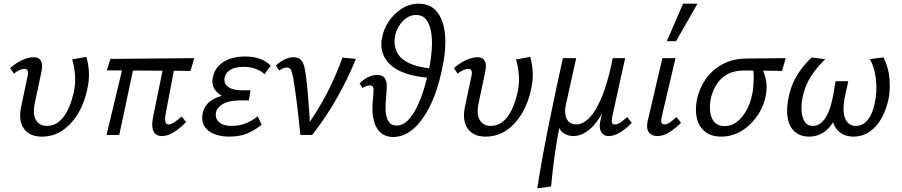

<svg xmlns="http://www.w3.org/2000/svg" viewBox="-20 -731 4888 1040"><path d="M206 9Q141 9 110 -33.5Q79 -76 94 -150L129 -316Q132 -326 132 -336Q132 -346 127.5 -352Q123 -358 112 -358Q101 -358 86 -351.5Q71 -345 55 -332L35 -362Q66 -390 100 -405.5Q134 -421 162 -421Q184 -421 195 -410Q206 -399 207.5 -381Q209 -363 204 -340L168 -170Q156 -112 175 -80.5Q194 -49 234 -49Q271 -49 299.5 -72Q328 -95 347.5 -135.5Q367 -176 379 -229Q390 -277 386.5 -323.5Q383 -370 371 -409L448 -423Q459 -385 461.5 -341.5Q464 -298 453 -249Q439 -178 404.5 -119Q370 -60 320 -25.5Q270 9 206 9Z M857 6Q837 6 823.5 -4.5Q810 -15 806 -38.5Q802 -62 810 -102L873 -409H933L876 -107Q874 -96 874 -84.5Q874 -73 878 -65Q882 -57 894 -57Q906 -57 923 -68Q940 -79 964 -100L988 -70Q966 -47 943.5 -30Q921 -13 899.5 -3.5Q878 6 857 6ZM557 0 655 -409H713L626 0ZM1012 -347 559 -350 578 -412 1032 -416Z M1221 9Q1174 9 1138 -6Q1102 -21 1085.5 -50.5Q1069 -80 1079 -122Q1092 -174 1146 -199Q1200 -224 1281 -224L1277 -191Q1230 -191 1193.5 -206.5Q1157 -222 1140.5 -251Q1124 -280 1135 -321Q1143 -352 1165.5 -375.5Q1188 -399 1224.5 -412Q1261 -425 1307 -425Q1353 -425 1388 -412.5Q1423 -400 1446 -375L1413 -329Q1397 -345 1368 -357Q1339 -369 1299 -369Q1257 -369 1230 -354Q1203 -339 1197 -312Q1192 -290 1202.5 -274Q1213 -258 1236 -250Q1259 -242 1290 -242H1337L1328 -187H1280Q1222 -187 1189.5 -169Q1157 -151 1150 -123Q1144 -90 1166.5 -69.5Q1189 -49 1234 -49Q1279 -49 1314 -64Q1349 -79 1376 -101L1397 -55Q1361 -26 1320 -8.5Q1279 9 1221 9Z M1607 0Q1603 -38 1598.5 -80.5Q1594 -123 1589 -164.5Q1584 -206 1578.5 -242Q1573 -278 1569 -304Q1562 -340 1556.5 -352.5Q1551 -365 1533 -365Q1523 -365 1512 -360.5Q1501 -356 1492 -349L1474 -376Q1497 -397 1521.5 -409Q1546 -421 1569 -421Q1595 -421 1608.5 -408Q1622 -395 1628 -370.5Q1634 -346 1638 -314Q1644 -265 1648 -215.5Q1652 -166 1655.5 -117Q1659 -68 1660 -19L1626 -25Q1696 -121 1747.5 -219.5Q1799 -318 1835 -419L1908 -412Q1865 -307 1807 -203.5Q1749 -100 1671 0Z M2001 -200Q2003 -222 2003.5 -237Q2004 -252 2000.5 -260Q1997 -268 1984 -268Q1975 -268 1964 -264.5Q1953 -261 1944 -254L1928 -279Q1949 -301 1973.5 -313Q1998 -325 2021 -325Q2053 -325 2064 -308Q2075 -291 2075 -265.5Q2075 -240 2072 -214Q2067 -168 2069 -131Q2071 -94 2085 -72.5Q2099 -51 2128 -51Q2161 -51 2188 -77.5Q2215 -104 2237 -148.5Q2259 -193 2276 -248Q2293 -303 2304 -358Q2316 -416 2319 -468.5Q2322 -521 2314.5 -561.5Q2307 -602 2287.5 -626Q2268 -650 2234 -650Q2205 -650 2181 -633Q2157 -616 2140.5 -589Q2124 -562 2119 -531Q2112 -489 2128.5 -451.5Q2145 -414 2195 -389.5Q2245 -365 2334 -358L2318 -308Q2236 -314 2180.5 -332.5Q2125 -351 2093.5 -381Q2062 -411 2051.5 -448Q2041 -485 2049 -525Q2058 -574 2086.5 -616Q2115 -658 2157 -684.5Q2199 -711 2248 -711Q2311 -711 2347 -667Q2383 -623 2390.5 -543Q2398 -463 2374 -353Q2350 -239 2309.5 -157.5Q2269 -76 2218.5 -32.5Q2168 11 2110 11Q2075 11 2051.5 -5Q2028 -21 2015 -49.5Q2002 -78 1998.5 -116.5Q1995 -155 2001 -200Z M2610 9Q2545 9 2514 -33.5Q2483 -76 2498 -150L2533 -316Q2536 -326 2536 -336Q2536 -346 2531.5 -352Q2527 -358 2516 -358Q2505 -358 2490 -351.5Q2475 -345 2459 -332L2439 -362Q2470 -390 2504 -405.5Q2538 -421 2566 -421Q2588 -421 2599 -410Q2610 -399 2611.5 -381Q2613 -363 2608 -340L2572 -170Q2560 -112 2579 -80.5Q2598 -49 2638 -49Q2675 -49 2703.5 -72Q2732 -95 2751.5 -135.5Q2771 -176 2783 -229Q2794 -277 2790.5 -323.5Q2787 -370 2775 -409L2852 -423Q2863 -385 2865.5 -341.5Q2868 -298 2857 -249Q2843 -178 2808.5 -119Q2774 -60 2724 -25.5Q2674 9 2610 9Z M2890 289Q2918 114 2954 -63.5Q2990 -241 3029 -416H3101L3044 -159Q3039 -134 3042.5 -110.5Q3046 -87 3060.5 -72Q3075 -57 3103 -57Q3128 -57 3155 -77Q3182 -97 3208 -140.5Q3234 -184 3257 -252Q3280 -320 3299 -416H3341Q3310 -266 3269 -173Q3228 -80 3181.5 -37Q3135 6 3084 6Q3072 6 3058 2Q3044 -2 3031 -11Q3018 -20 3011 -35Q3004 -50 3005 -72L3015 -65Q2997 19 2985 106Q2973 193 2965 279ZM3277 6Q3259 6 3247 -3.5Q3235 -13 3230.5 -31Q3226 -49 3232 -77L3307 -416H3366L3296 -97Q3292 -76 3295 -66.5Q3298 -57 3311 -57Q3326 -57 3341 -67.5Q3356 -78 3377 -97L3402 -66Q3369 -31 3337 -12.5Q3305 6 3277 6Z M3541 6Q3521 6 3506.5 -3Q3492 -12 3487 -30.5Q3482 -49 3489 -79L3568 -416H3639L3564 -97Q3560 -78 3562.5 -67.5Q3565 -57 3580 -57Q3593 -57 3608.5 -67.5Q3624 -78 3644 -97L3669 -66Q3635 -32 3603 -13Q3571 6 3541 6ZM3592 -508 3680 -711H3758L3642 -508Z M3887 9Q3833 9 3799.5 -17.5Q3766 -44 3755 -89.5Q3744 -135 3755 -192Q3768 -254 3804 -304.5Q3840 -355 3896 -384.5Q3952 -414 4025 -414L4236 -416L4216 -347Q4156 -348 4104 -348.5Q4052 -349 4009 -349Q3959 -349 3923 -330.5Q3887 -312 3864 -277.5Q3841 -243 3830 -197Q3818 -130 3837 -89Q3856 -48 3905 -48Q3943 -48 3973 -72Q4003 -96 4024.5 -135.5Q4046 -175 4054 -220Q4058 -236 4060 -257Q4062 -278 4062.5 -300Q4063 -322 4061.5 -340.5Q4060 -359 4057 -369L4102 -380Q4109 -359 4118.5 -334.5Q4128 -310 4131.5 -278.5Q4135 -247 4126 -205Q4118 -165 4096.5 -127Q4075 -89 4043.5 -58Q4012 -27 3972 -9Q3932 9 3887 9Z M4363 9Q4315 9 4284.5 -18Q4254 -45 4246 -95Q4238 -145 4254 -215Q4268 -276 4298.5 -325Q4329 -374 4376 -420L4450 -410Q4408 -371 4375.5 -322Q4343 -273 4329 -211Q4320 -171 4321.5 -134Q4323 -97 4338 -73Q4353 -49 4382 -49Q4408 -49 4427 -65Q4446 -81 4459.5 -107Q4473 -133 4481.5 -164.5Q4490 -196 4495 -227L4506 -291H4575L4560 -224Q4547 -167 4549.5 -128.5Q4552 -90 4569.5 -69.5Q4587 -49 4616 -49Q4643 -49 4663 -64.5Q4683 -80 4697.5 -109Q4712 -138 4719 -177Q4727 -215 4727 -256.5Q4727 -298 4718.5 -338.5Q4710 -379 4691 -411L4766 -420Q4793 -365 4798 -304.5Q4803 -244 4792 -190Q4779 -132 4752.5 -86.5Q4726 -41 4688 -16Q4650 9 4605 9Q4546 9 4514.5 -28.5Q4483 -66 4484 -125L4516 -118Q4491 -53 4452 -22Q4413 9 4363 9Z"/></svg>

Font: Ysabeau Infant Medium
Style: Italic
Weight: 500
Italic angle: -12°
Designer: Christian Thalmann (Catharsis Fonts)
Version: Version 2.001;gftools[0.9.30]; featfreeze: ss01,ss02,lnum